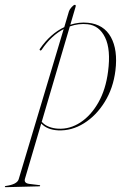

<svg xmlns="http://www.w3.org/2000/svg" viewBox="-126 -531 520 796"><path d="M47 -325Q44 -320.5 40.5 -322Q36.5 -325 39.5 -328.5Q61 -360 86.8 -382.8Q112.5 -405.5 140.5 -418.5L160 -484.5Q162.5 -492 171 -501.5Q179.5 -511 184.5 -511Q190 -511 187 -501.5L165.5 -428.5Q202.5 -440.5 239.5 -436.5Q304.5 -430 333.8 -377Q363 -324 352.5 -238.5Q343.5 -165.5 308.2 -108.5Q273 -51.5 222 -19.8Q171 12 115 9.5Q69 7 45 -19L-22.5 210Q-28 228.5 -4 231.5L37.5 236.5Q40.5 236.5 40.5 239Q40.5 241.5 37 241.5L-102 245Q-106 245 -106 243Q-106 240.5 -102 240Q-55 233.5 -48.5 212L138 -410.5Q113 -397.5 90 -376.2Q67 -355 47 -325ZM115.5 2.5Q164 5 207.5 -23.5Q251 -52 281.8 -106Q312.5 -160 322 -234.5Q334 -325.5 309.8 -375.5Q285.5 -425.5 237 -430.5Q200 -434.5 163.5 -421.5L47 -26Q59 -12.5 77 -5.5Q95 1.5 115.5 2.5Z"/></svg>

Font: Fraunces 144pt S000 Thin
Style: Italic
Weight: 100
Italic angle: -16°
Version: Version 1.000; ttfautohint (v1.8.3)